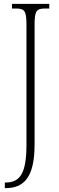

<svg xmlns="http://www.w3.org/2000/svg" viewBox="-20 -734 305 994"><path d="M5 240H10C100 239 159 190 159 14V-605C159 -679 169 -690 215 -690H235V-714H42V-690H61C107 -690 117 -679 117 -606V15C117 162 85 211 8 211H5Z"/></svg>

Font: Noto Serif Tamil ExtraCondensed ExtraLight
Style: Regular
Weight: 200
Width: 2
Designer: Indian Type Foundry, Tom Grace, and the Monotype Design Team
Foundry: Monotype Imaging Inc.
Version: Version 2.004